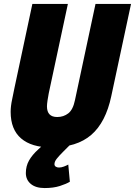

<svg xmlns="http://www.w3.org/2000/svg" viewBox="-20 -731 684 973"><path d="M239 16Q140 16 87 -29.5Q34 -75 34 -164Q34 -193 41.5 -227.5Q49 -262 53 -284L144 -711H324L227 -258Q224 -243 221 -223Q218 -203 218 -192Q218 -138 270 -138Q302 -138 326 -156.5Q350 -175 360 -224L464 -711H644L544 -244Q516 -111 442.5 -47.5Q369 16 239 16ZM206 222Q161 222 136 201Q111 180 111 146Q111 111 127 82.5Q143 54 174 26L226 -22L338 0L299 39Q279 59 267.5 73.5Q256 88 256 101Q256 109 262.5 113.5Q269 118 279 118Q291 118 304 113Q317 108 326 103L334 190Q316 201 283.5 211.5Q251 222 206 222Z"/></svg>

Font: Geist Mono Black
Style: Italic
Weight: 900
Italic angle: -12°
Monospace: yes
Designer: Basement.studio, Andrés Briganti, Mateo Zaragoza
Foundry: Basement.studio, Vercel, Andrés Briganti, Guido Ferreyra, Mateo Zaragoza
Version: Version 1.500; ttfautohint (v1.8.4.7-5d5b)